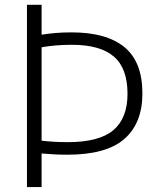

<svg xmlns="http://www.w3.org/2000/svg" viewBox="-20 -760 650 780"><path d="M89.5 0V-740.5H149V-619Q173 -623 203.5 -625.8Q234 -628.5 271 -628.5Q412 -628.5 485.2 -568.8Q558.5 -509 558.5 -380.5Q558.5 -259.5 485.2 -195.5Q412 -131.5 253.5 -131.5Q226 -131.5 201.2 -132.8Q176.5 -134 149 -136.5V0ZM254.5 -182.5Q383 -182.5 440.5 -231.2Q498 -280 498 -379Q498 -483 442.2 -530.5Q386.5 -578 273 -578Q238 -578 207.8 -575.5Q177.5 -573 149 -568V-188.5Q175 -185.5 200.2 -184Q225.5 -182.5 254.5 -182.5Z"/></svg>

Font: Encode Sans Condensed Thin Light
Style: Regular
Weight: 300
Version: Version 3.002